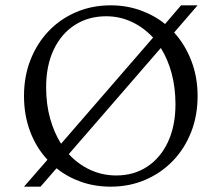

<svg xmlns="http://www.w3.org/2000/svg" viewBox="-20 -690 831 720"><path d="M70 10 158 -91Q116 -136 93 -197Q70 -258 70 -330Q70 -404 94.5 -466Q119 -528 162.5 -573.5Q206 -619 265.5 -644.5Q325 -670 395 -670Q454 -670 506 -651.5Q558 -633 599 -600L659 -670H721L633 -568Q674 -523 697.5 -462Q721 -401 721 -330Q721 -256 696.5 -194Q672 -132 628 -86.5Q584 -41 524.5 -15.5Q465 10 395 10Q336 10 284.5 -8Q233 -26 192 -59L132 10ZM153 -363Q153 -299 168 -245.5Q183 -192 209 -151L554 -549Q519 -587 474 -608Q429 -629 378 -629Q312 -629 261 -596.5Q210 -564 181.5 -504Q153 -444 153 -363ZM416 -32Q482 -32 532 -65Q582 -98 610 -158Q638 -218 638 -299Q638 -362 623.5 -415.5Q609 -469 583 -510L238 -112Q273 -74 318.5 -53Q364 -32 416 -32Z"/></svg>

Font: Spectral SC Light
Style: Regular
Weight: 300
Designer: Jean-Baptiste Levee
Foundry: Production Type
Version: Version 2.001